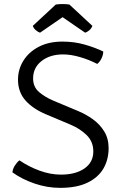

<svg xmlns="http://www.w3.org/2000/svg" viewBox="-20 -896 595 928"><path d="M40 -63Q41.5 -79.5 51.8 -95.8Q62 -112 74 -121Q118.5 -90.5 171.2 -71.2Q224 -52 274 -52Q345.5 -52 388.2 -81.8Q431 -111.5 431 -164Q431 -211.5 399 -242.8Q367 -274 322 -293L201 -344Q137.5 -371 102.2 -411.5Q67 -452 67 -511Q67 -560.5 93 -602.5Q119 -644.5 167.2 -669.8Q215.5 -695 282 -695Q339 -695 389.5 -680.5Q440 -666 479 -647Q479 -631.5 471 -614.5Q463 -597.5 450 -587Q410.5 -607.5 366.5 -620.2Q322.5 -633 285 -633Q221.5 -633 180.8 -601Q140 -569 140 -517Q140 -475 169.8 -450.2Q199.5 -425.5 239 -409L356 -360Q395 -344 429 -319.5Q463 -295 484 -260.5Q505 -226 505 -180Q505 -124.5 479.8 -81.2Q454.5 -38 402.5 -13Q350.5 12 271 12Q208 12 147.2 -8.8Q86.5 -29.5 40 -63ZM315.5 -874 426.5 -771Q422 -758.5 411.8 -749.8Q401.5 -741 391.5 -738L282.5 -813L173.5 -738Q164 -741 153.5 -749.8Q143 -758.5 138.5 -771L249.5 -874Q264.5 -876.5 282.5 -876.5Q300.5 -876.5 315.5 -874Z"/></svg>

Font: Signika Negative Light Light
Style: Regular
Weight: 300
Version: Version 2.001